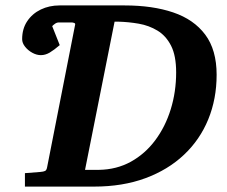

<svg xmlns="http://www.w3.org/2000/svg" viewBox="-20 -691 840 711"><path d="M72.3 0V-49.8L128.9 -54.2Q141.1 -55.2 146.7 -57.9Q152.3 -60.5 154.3 -70.8L258.3 -600.1Q259.3 -604.5 254.2 -606.2Q249 -607.9 245.1 -607.9H198.2Q189.9 -607.9 182.9 -602.5Q175.8 -597.2 173.3 -594.2L201.2 -523.9Q180.2 -505.9 164.1 -496.3Q147.9 -486.8 131.3 -486.8Q115.7 -486.8 99.6 -495.6Q83.5 -504.4 72.8 -518.1Q62 -531.7 62 -545.9Q62 -584.5 80.8 -612.5Q99.6 -640.6 131.1 -655.8Q162.6 -670.9 200.2 -670.9H441.9Q544.9 -670.9 621.3 -645Q697.8 -619.1 740 -562.7Q782.2 -506.3 782.2 -414.1Q782.2 -324.7 751.2 -249Q720.2 -173.3 661.1 -117.7Q602.1 -62 518.1 -31Q434.1 0 328.1 0ZM294.9 -62H346.2Q411.6 -63 464.4 -92Q517.1 -121.1 554.7 -171.4Q592.3 -221.7 612.3 -286.4Q632.3 -351.1 632.3 -422.9Q632.3 -484.9 613.5 -521.7Q594.7 -558.6 563.2 -577.6Q531.7 -596.7 493.7 -603.3Q455.6 -609.9 417 -610.8H404.3Z"/></svg>

Font: Charis
Style: Bold Italic
Weight: 700
Italic angle: -11°
Designer: Walt Agee, Miriam Martin, Annie Olsen, Victor Gaultney, Lorna Priest, Alan Ward, Bob Hallissy, Martin Hosken, Sharon Cor
Foundry: SIL Global
Version: Version 7.000